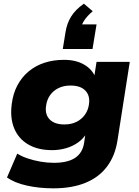

<svg xmlns="http://www.w3.org/2000/svg" viewBox="-20 -835 755 1046"><path d="M271 191Q193 191 126 176Q59 161 18 132L74 2Q98 17 130.5 28Q163 39 200 45.5Q237 52 273 52Q348 52 388.5 25.5Q429 -1 438 -55L446 -110H452Q435 -80 405.5 -59Q376 -38 339.5 -27.5Q303 -17 264 -17Q186 -17 133 -48.5Q80 -80 57 -136.5Q34 -193 44 -268Q51 -325 74.5 -369.5Q98 -414 135.5 -445.5Q173 -477 222 -493Q271 -509 329 -509Q393 -509 437.5 -483.5Q482 -458 499 -415H493L506 -498H687L620 -70Q607 14 563 72.5Q519 131 445.5 161Q372 191 271 191ZM331 -157Q368 -157 396.5 -171Q425 -185 443 -210.5Q461 -236 465 -269Q471 -315 444.5 -342Q418 -369 364 -369Q327 -369 298.5 -355Q270 -341 252.5 -316Q235 -291 231 -258Q224 -212 250.5 -184.5Q277 -157 331 -157ZM322 -568 337 -660Q344 -706 367 -744Q390 -782 437 -815L485 -774Q455 -748 439.5 -724.5Q424 -701 420 -678L390 -702H506L484 -568Z"/></svg>

Font: Nunito Sans 10pt SemiExpanded Black
Style: Italic
Weight: 900
Width: 6
Italic angle: -9°
Designer: Vernon Adams
Foundry: Vernon Adams
Version: Version 3.101;gftools[0.9.27]